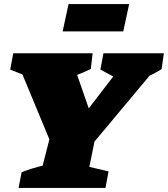

<svg xmlns="http://www.w3.org/2000/svg" viewBox="-20 -921 823 941"><path d="M71 0 86 -77Q112 -87 137.5 -95Q163 -103 189 -109L222 -238L90 -556L30 -580L45 -660H434L425 -583Q393 -567 358 -554L415 -390L535 -546L472 -580L487 -660H783L772 -582Q743 -564 713 -550L443 -227L418 -103L512 -81L497 0ZM287 -767 316 -901H613L584 -767Z"/></svg>

Font: Piazzolla Black
Style: Italic
Weight: 900
Italic angle: -11.3°
Designer: Juan Pablo del Peral
Foundry: Huerta Tipografica
Version: Version 1.330